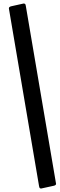

<svg xmlns="http://www.w3.org/2000/svg" viewBox="-20 -870 337 1087"><path d="M201.2 184.1 30.3 -822.3Q30.3 -831.5 43.5 -834.5L113.8 -850.1Q120.6 -849.6 122.6 -847.2Q124.5 -844.7 126 -837.4L297.4 170.9Q297.4 177.7 286.6 181.2L212.9 197.3Q207 197.3 204.8 194.3Q202.6 191.4 201.2 184.1Z"/></svg>

Font: Contrail One
Style: Regular
Weight: 400
Designer: Riccardo De Franceschi
Foundry: Sorkin Type Co.
Version: Version 1.003